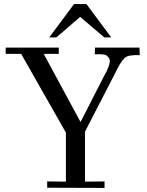

<svg xmlns="http://www.w3.org/2000/svg" viewBox="-20 -923 724 944"><path d="M666 -689 667 -652Q608 -654 593 -638Q572 -619 543 -557L398 -276V-30L494 -31V1L212 0V-31L304 -30V-271L84 -658H8V-689H269V-658H195Q231 -592 299.5 -464.5Q368 -337 376 -323L490 -546Q520 -598 520 -625Q520 -637 504 -650Q496 -658 446 -656L447 -689ZM405 -903 527 -739H493L374 -840L257 -739H222L344 -903Z"/></svg>

Font: GFS Didot
Style: Regular
Weight: 400
Designer: Takis Katsoulidis and George D. Matthiopoulos
Foundry: Takis Katsoulidis and George D. Matthiopoulos
Version: Version 1.0